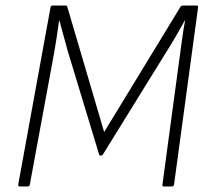

<svg xmlns="http://www.w3.org/2000/svg" viewBox="-20 -675 747 695"><path d="M52 0Q45 0 46 -7L163 -649Q165 -655 170 -655H217Q220 -655 221.5 -654Q223 -653 224 -649L357 -197L633 -650Q636 -655 642 -655H691Q698 -655 697 -648L610 -7Q608 0 603 0H573Q567 0 568 -7L632 -481Q636 -510 640 -539.5Q644 -569 650 -601H649Q633 -572 617 -544.5Q601 -517 584 -490L352 -115Q349 -112 346 -112H344Q339 -112 339 -115L225 -491Q217 -519 210 -546Q203 -573 195 -601H194Q190 -571 185.5 -542Q181 -513 176 -484L88 -7Q87 0 81 0Z"/></svg>

Font: Sofia Sans Semi Condensed ExtraLight
Style: Italic
Weight: 250
Italic angle: -9°
Version: Version 4.100